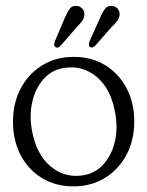

<svg xmlns="http://www.w3.org/2000/svg" viewBox="-20 -636 510 665"><path d="M236 -439Q297 -439 344 -410.5Q391 -382 418 -331.2Q445 -280.5 445 -215Q445 -150 417.8 -99.2Q390.5 -48.5 343 -19.5Q295.5 9.5 234 9.5Q173 9.5 125.8 -19Q78.5 -47.5 51.8 -98.2Q25 -149 25 -214.5Q25 -279.5 52 -330.2Q79 -381 126.5 -410Q174 -439 236 -439ZM272 -29.5Q313 -37.5 340 -68.8Q367 -100 377.8 -145.5Q388.5 -191 379.5 -241.5Q365.5 -327.5 314.8 -369.8Q264 -412 198 -400Q157 -392.5 129.8 -361Q102.5 -329.5 92 -284Q81.5 -238.5 90 -188Q104.5 -102 155.2 -59.8Q206 -17.5 272 -29.5ZM326 -573Q334.5 -593.5 343.8 -605.5Q353 -617.5 369.5 -615.5Q381 -614 388.2 -604.8Q395.5 -595.5 394 -582.5Q392 -571 384.8 -561.8Q377.5 -552.5 367 -543L309.5 -477.5Q299 -467.5 291 -474Q287.5 -478 288 -483.2Q288.5 -488.5 290.5 -494ZM203.5 -572Q212.5 -593 221.2 -605.2Q230 -617.5 246.5 -615.5Q258.5 -614 266 -605.2Q273.5 -596.5 272 -583.5Q271 -572.5 264 -562.8Q257 -553 246.5 -543L189.5 -477Q179.5 -467 171.5 -473.5Q167 -476.5 167.5 -481.8Q168 -487 170 -493Z"/></svg>

Font: Fraunces 144pt S100 Light
Style: Regular
Weight: 300
Version: Version 1.000; ttfautohint (v1.8.3)